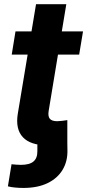

<svg xmlns="http://www.w3.org/2000/svg" viewBox="-20 -694 420 926"><path d="M18.1 204.6 35.6 98.1Q46.4 99.1 58.1 100.1Q69.8 101.1 80.6 101.1Q122.6 101.1 141.6 84.7Q160.6 68.4 160.2 35.2V-6.3H304.7L305.2 29.8Q306.6 83.5 282 124.8Q257.3 166 209.5 189.2Q161.6 212.4 92.8 212.4Q70.8 212.4 51.5 210.4Q32.2 208.5 18.1 204.6ZM380.4 -542.5 361.8 -430.7H36.6L54.7 -542.5ZM153.8 -673.8H299.8L214.8 -159.7Q210.4 -133.3 220.2 -121.3Q230 -109.4 256.3 -109.4Q265.1 -109.4 280.5 -111.3Q295.9 -113.3 304.7 -114.7V-4.9Q280.8 1.5 256.6 4.2Q232.4 6.8 209.5 6.8Q126.5 6.8 90.1 -32.5Q53.7 -71.8 65.9 -146Z"/></svg>

Font: Inter 16pt
Style: Bold Italic
Weight: 700
Italic angle: -9.3988°
Version: Version 4.001;git-66647c0bb